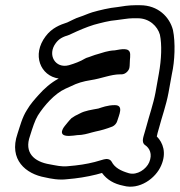

<svg xmlns="http://www.w3.org/2000/svg" viewBox="-20 -627 689 736"><path d="M420 -434C393 -433 370 -424 356 -420C340 -416 325 -409 311 -405L305 -402C289 -392 265 -383 244 -377C192 -363 160 -417 194 -462C207 -479 219 -485 247 -494C248 -494 250 -496 251 -496C283 -511 311 -523 340 -532C366 -539 399 -548 427 -550C446 -552 471 -557 489 -557H508C553 -557 584 -526 593 -494C601 -456 599 -400 589 -345L576 -272C568 -229 552 -184 541 -142L535 -121C531 -105 520 -82 536 -71C554 -59 565 -36 552 -5C541 21 506 46 474 37C443 28 420 16 408 -7C402 -18 389 -19 378 -16L343 -6C312 2 279 7 241 10C216 13 194 7 171 3C110 -7 72 -42 95 -106C105 -138 114 -166 125 -184C149 -222 189 -268 231 -287L251 -296C277 -309 298 -315 329 -320C369 -326 405 -342 440 -342H446C461 -342 474 -356 476 -367C478 -376 477 -390 478 -397C479 -404 479 -411 479 -419C478 -447 444 -438 420 -434ZM205 -326C175 -310 149 -287 127 -262C112 -245 97 -229 83 -205C65 -177 57 -144 47 -114C13 -15 79 40 153 53C175 58 205 64 237 60C275 57 313 51 349 42L371 36C390 62 417 78 453 85C514 102 577 57 598 7C619 -41 605 -80 581 -104C582 -106 583 -113 584 -117L590 -138C600 -177 617 -223 626 -272L639 -344C650 -392 653 -464 643 -512C630 -562 586 -607 517 -607H498C474 -607 449 -603 431 -600C399 -597 362 -588 334 -580C315 -574 301 -567 288 -563C268 -557 252 -547 238 -541C210 -532 179 -520 155 -488C101 -417 135 -336 205 -326ZM268 -183C268 -183 255 -175 254 -174C243 -163 235 -152 229 -145C229 -145 195 -106 243 -106H245C255 -106 268 -108 276 -109C297 -109 317 -115 331 -119L347 -123C367 -127 388 -133 411 -142C420 -146 427 -155 429 -162C436 -186 456 -224 420 -224C392 -224 370 -215 357 -211C331 -206 306 -203 286 -192Z"/></svg>

Font: Blanket
Style: BlkOutlineObl
Weight: 900
Foundry: Cannot Into Space Fonts
Version: Version 0.9